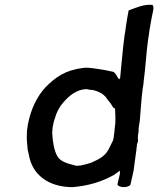

<svg xmlns="http://www.w3.org/2000/svg" viewBox="-20 -775 652 791"><path d="M91 -235C90 -218 90 -198 92 -182C93 -174 93 -166 94 -158C96 -150 98 -143 99 -137C112 -57 178 -4 279 -4C348 -10 400 -27 449 -54C457 -59 465 -66 474 -72V-59C471 -47 468 -33 465 -21L464 -14C471 -2 504 0 517 -13C519 -20 520 -27 522 -35C524 -46 528 -58 530 -70L542 -158C542 -163 543 -168 544 -174V-180C548 -188 550 -197 548 -205V-210C548 -218 550 -226 551 -234C551 -241 551 -247 552 -254L556 -278C560 -322 562 -367 568 -410C569 -420 572 -430 572 -441C580 -498 582 -554 590 -611C593 -625 594 -639 596 -652C599 -672 603 -689 606 -708C609 -725 617 -745 608 -755C569 -758 538 -742 510 -732C506 -710 502 -691 499 -668C497 -655 496 -641 493 -628C485 -569 481 -511 475 -454L471 -448C471 -448 471 -449 470 -449C461 -459 459 -472 447 -479C426 -484 405 -488 382 -491C375 -492 369 -493 362 -494C355 -495 348 -495 341 -496C335 -496 327 -496 321 -495C250 -486 209 -458 167 -415C132 -377 107 -325 95 -263ZM196 -242 197 -251C198 -258 203 -282 206 -287C213 -313 225 -335 240 -352C264 -380 294 -406 336 -408C344 -406 355 -404 363 -404C377 -401 388 -396 399 -390C405 -386 411 -380 416 -375C423 -363 434 -353 441 -341C444 -335 447 -329 454 -328C455 -308 456 -286 455 -266C454 -256 452 -247 452 -238L448 -206C447 -202 446 -198 445 -195C439 -184 433 -170 427 -159C411 -129 383 -117 354 -104C339 -99 325 -96 311 -93H306C303 -92 299 -92 296 -92C293 -92 291 -93 287 -94C259 -101 230 -109 217 -130C202 -156 197 -192 195 -229C196 -233 196 -238 196 -242Z"/></svg>

Font: Hussar Pisanka
Style: Kur
Weight: 400
Designer: Robert Jablonski
Foundry: Cannot Into Space Fonts
Version: Version 1.070